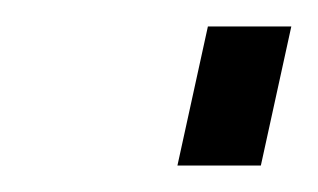

<svg xmlns="http://www.w3.org/2000/svg" viewBox="-20 -379 240 145"><path d="M114 -254 137 -359H200L177 -254Z"/></svg>

Font: Titillium Web Light
Style: Italic
Weight: 300
Italic angle: -13°
Version: Version 1.002;PS 57.000;hotconv 1.0.70;makeotf.lib2.5.55311